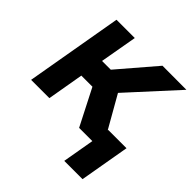

<svg xmlns="http://www.w3.org/2000/svg" viewBox="-187 -670 986 986"><g transform="rotate(45 306.0 -177.0)"><path d="M259.3 -197.8H178.7L144.5 0H11.7L103.5 -528.3H236.3L200.7 -326.2H264.2L437.5 -528.3L611.8 -527.8L374.5 -268.1L527.3 0H360.4ZM559.1 173.8H426.3L473.6 -98.1H606.4Z"/></g></svg>

Font: Roboto Mono
Style: Bold Italic
Weight: 700
Designer: Google
Version: Version 2.000985; 2015; ttfautohint (v1.3)